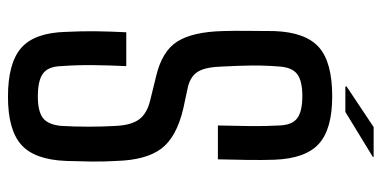

<svg xmlns="http://www.w3.org/2000/svg" viewBox="-258 -693 958 482"><g transform="rotate(90 221.0 -452.0)"><path d="M223 7Q138 7 100 -26.5Q62 -60 60 -139Q58 -179 58.5 -214Q59 -249 61 -290H146Q144 -247 143.5 -207Q143 -167 146 -126Q147 -94 164.5 -81Q182 -68 222 -68Q260 -68 276.5 -81Q293 -94 296 -126Q298 -158 298 -195.5Q298 -233 296 -265Q294 -303 279.5 -322.5Q265 -342 232 -350L171 -365Q108 -380 84 -418.5Q60 -457 58 -532Q57 -563 57.5 -595.5Q58 -628 58 -662Q61 -740 98.5 -773.5Q136 -807 222 -807Q304 -807 341 -773.5Q378 -740 381 -662Q382 -632 381.5 -595.5Q381 -559 380 -520H295Q296 -564 296.5 -601Q297 -638 295 -674Q294 -706 277 -719Q260 -732 221 -732Q183 -732 166 -719Q149 -706 147 -674Q144 -637 144.5 -603Q145 -569 147 -532Q148 -491 159 -471.5Q170 -452 197 -445L253 -433Q325 -416 353.5 -377.5Q382 -339 384 -265Q386 -235 385.5 -201.5Q385 -168 384 -139Q381 -60 343.5 -26.5Q306 7 223 7ZM197 -840V-843L299 -911H374V-909L261 -840Z"/></g></svg>

Font: Big Shoulders Text Medium
Style: Regular
Weight: 500
Designer: Patric King
Foundry: XO Type Co
Version: Version 1.000; ttfautohint (v1.8.2)